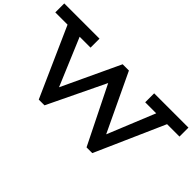

<svg xmlns="http://www.w3.org/2000/svg" viewBox="-69 -1116 1560 1560"><g transform="rotate(45 710.5 -336.5)"><path d="M-3 -583V-686H402V-583ZM403 13 120 -623H260L492 -71L448 13ZM421 13 390 -49 682 -672H728L751 -573L469 13ZM952 13 662 -571 707 -672H754L1039 -71L997 13ZM970 13 939 -50 1173 -623H1299L1018 13ZM1030 -583V-686H1424V-583Z"/></g></svg>

Font: BioRhyme SemiExpanded SemiBold
Style: Regular
Weight: 600
Width: 6
Designer: Aoife Mooney
Foundry: Aoife Mooney Type
Version: Version 1.600;gftools[0.9.33]